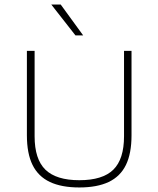

<svg xmlns="http://www.w3.org/2000/svg" viewBox="-20 -819 698 846"><path d="M329.5 7Q251 7 199.8 -17.2Q148.5 -41.5 123.5 -92Q98.5 -142.5 98.5 -223V-595H132.5V-218.5Q132.5 -117.5 180.2 -71.2Q228 -25 329.5 -25Q432 -25 479.2 -71.2Q526.5 -117.5 526.5 -218.5V-595H559.5V-223Q559.5 -142.5 534.8 -92Q510 -41.5 459 -17.2Q408 7 329.5 7ZM312.5 -663 206 -799H247.5L346.5 -663Z"/></svg>

Font: Encode Sans SC SemiExpanded Thin
Style: Regular
Weight: 250
Width: 6
Designer: Multiple Designers
Foundry: Impallari Type
Version: Version 3.002